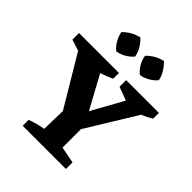

<svg xmlns="http://www.w3.org/2000/svg" viewBox="-260 -1049 1193 1193"><g transform="rotate(45 336.0 -452.5)"><path d="M145 0V-52Q199 -72 253 -81L257 -241L59 -573L-15 -597V-655H336V-604Q296 -585 254 -572L372 -355L488 -564L399 -597V-655H687V-604Q653 -583 617 -569L416 -241V-79L525 -58V0ZM274 -905Q298 -883 314 -855.5Q330 -828 335 -798Q316 -775 287.5 -758.5Q259 -742 229 -738Q206 -756 189.5 -784.5Q173 -813 167 -845Q188 -867 216 -883Q244 -899 274 -905ZM482 -905Q504 -883 521 -855.5Q538 -828 543 -798Q524 -775 495 -758.5Q466 -742 437 -738Q413 -756 396.5 -784.5Q380 -813 375 -845Q396 -867 423.5 -883Q451 -899 482 -905Z"/></g></svg>

Font: Piazzolla SC
Style: Bold
Weight: 700
Designer: Juan Pablo del Peral
Foundry: Huerta Tipografica
Version: Version 1.330